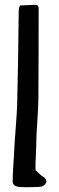

<svg xmlns="http://www.w3.org/2000/svg" viewBox="-20 -767 247 800"><path d="M33 -16C30 12 56 13 86 13C107 13 129 13 150 11C160 10 170 1 174 -10C173 -18 168 -25 161 -30C150 -36 140 -47 130 -56L128 -57V-84C128 -91 128 -96 129 -106C129 -122 130 -139 131 -156C131 -230 140 -291 140 -372C141 -507 141 -641 141 -733C141 -740 138 -747 127 -747C118 -747 104 -746 63 -744C61 -739 58 -730 58 -722C57 -607 55 -477 52 -353C51 -277 40 -184 38 -117C36 -84 33 -47 33 -17ZM131 -156Z"/></svg>

Font: Vapor
Style: Lit
Weight: 300
Foundry: Cannot Into Space Fonts
Version: Version 0.179